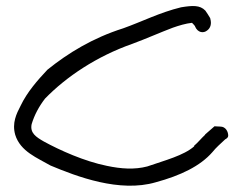

<svg xmlns="http://www.w3.org/2000/svg" viewBox="-20 -650 791 631"><path d="M30 -207C47 -152 103 -131 146 -106C232 -70 373 -16 492 -51C573 -73 638 -104 678 -150C690 -165 704 -177 720 -192C726 -195 730 -199 730 -204C730 -217 722 -234 704 -234C696 -234 690 -235 685 -235C675 -226 664 -217 654 -208V-207C641 -195 631 -182 618 -171V-169C584 -139 522 -123 464 -103C422 -92 378 -95 331 -105C257 -120 177 -156 124 -185C98 -200 78 -213 84 -242C93 -272 108 -300 128 -326C198 -398 298 -465 415 -506C461 -523 508 -544 548 -559C568 -566 591 -573 611 -575C615 -571 618 -568 621 -564V-563C630 -542 649 -540 661 -550C672 -558 676 -572 671 -589V-590C666 -598 661 -607 655 -615C637 -634 612 -632 575 -626C505 -609 447 -579 385 -557C284 -525 203 -475 136 -421C103 -386 69 -347 48 -303C34 -276 19 -246 30 -207Z"/></svg>

Font: Stray Cat
Style: BdExt
Weight: 700
Version: Version 1.0